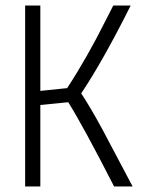

<svg xmlns="http://www.w3.org/2000/svg" viewBox="-20 -675 540 695"><path d="M390 -655H453Q353 -455 274 -337Q304 -292 350 -208L460 0H393Q281 -219 227 -305L126 -295V0H71V-655H126V-346L223 -356Q294 -464 364 -604Z"/></svg>

Font: TypoPRO Lekton
Style: Regular
Weight: 400
Monospace: yes
Designer: Paolo Mazzetti, Luciano Perondi, Raffaele Flato, Elena Papassissa, Emilio Macchia, Michela Povoleri, Tobias Seemiller, R
Version: Version 34.000